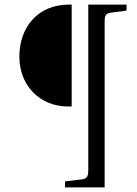

<svg xmlns="http://www.w3.org/2000/svg" viewBox="-20 -712 595 833"><path d="M64 -466C64 -342 152 -250 275 -250H291V-692H279C146 -692 64 -596 64 -466ZM262 75V101H434V-620C434 -649 442 -654 461 -657L529 -666V-692H363V26C363 55 356 63 336 66Z"/></svg>

Font: Lingua Franca
Style: Regular
Weight: 400
Version: Version 1.19